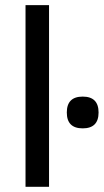

<svg xmlns="http://www.w3.org/2000/svg" viewBox="-20 -718 399 738"><path d="M168.5 -698.2V0H78.1V-698.2ZM236.8 -285.6Q236.8 -346.7 297.9 -346.7Q358.9 -346.7 358.9 -285.6Q358.9 -224.6 297.9 -224.6Q236.8 -224.6 236.8 -285.6Z"/></svg>

Font: Voltera
Style: Regular
Weight: 400
Designer: Bernd Montag
Version: Version 1.301